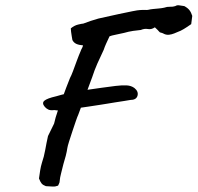

<svg xmlns="http://www.w3.org/2000/svg" viewBox="-20 -671 745 724"><path d="M185 -256Q170 -254 162 -258Q154 -262 149 -268Q137 -282 147 -291Q157 -300 192 -308Q211 -314 239.5 -320Q268 -326 300 -331Q332 -336 363 -340Q394 -344 416 -347Q441 -350 458 -349Q475 -348 487 -339Q503 -326 498.5 -310Q494 -294 471 -294Q467 -293 450 -290.5Q433 -288 414.5 -285Q396 -282 384 -280Q379 -279 359 -276Q339 -273 313 -269Q287 -265 261.5 -261.5Q236 -258 219 -256Q214 -255 205 -254.5Q196 -254 185 -256ZM199 29Q189 33 179 32.5Q169 32 153 31Q142 27 137 21Q132 15 127 2Q129 -13 131.5 -28.5Q134 -44 138 -57Q146 -80 150.5 -105.5Q155 -131 161 -158L184 -205Q189 -228 198 -253.5Q207 -279 214 -298Q222 -320 229.5 -340Q237 -360 244 -377Q249 -386 255.5 -403.5Q262 -421 269.5 -441.5Q277 -462 284 -478Q286 -484 289 -489Q292 -494 293 -500Q278 -501 268 -505.5Q258 -510 253 -520Q252 -526 250.5 -534.5Q249 -543 248 -551.5Q247 -560 247 -564Q260 -575 275 -578.5Q290 -582 294 -582Q309 -588 321.5 -592Q334 -596 351 -601Q356 -602 378 -607Q400 -612 428 -618Q456 -624 478.5 -628.5Q501 -633 507 -633Q519 -634 527 -633.5Q535 -633 539 -634Q547 -636 557 -637Q567 -638 578.5 -639Q590 -640 599 -642Q610 -646 621 -645.5Q632 -645 641 -648Q647 -652 655 -651Q663 -650 675 -648Q688 -641 694.5 -632.5Q701 -624 705 -611L701 -580Q695 -576 684 -568.5Q673 -561 661 -555Q656 -553 650 -550.5Q644 -548 637 -545Q627 -541 617.5 -540Q608 -539 599 -543Q594 -546 590 -547Q586 -548 583 -549Q580 -552 578.5 -553.5Q577 -555 575 -557.5Q573 -560 564 -568Q551 -559 538 -561.5Q525 -564 511 -558Q499 -557 482 -554.5Q465 -552 448 -547Q431 -543 415.5 -540Q400 -537 393 -534Q385 -517 380 -506Q375 -495 371 -483Q358 -456 347 -431Q336 -406 328 -381L275 -238Q272 -232 266 -214.5Q260 -197 253 -176Q246 -155 240.5 -137.5Q235 -120 234 -113Q232 -99 228 -83.5Q224 -68 219 -52Q215 -35 210.5 -18Q206 -1 205 12Q205 17 202.5 21.5Q200 26 199 29Z"/></svg>

Font: Caveat SemiBold
Style: Regular
Weight: 600
Designer: Pablo Impallari
Foundry: Pablo Impallari
Version: Version 2.000